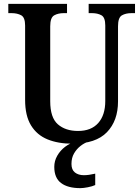

<svg xmlns="http://www.w3.org/2000/svg" viewBox="-20 -734 721 994"><path d="M356 10Q281 10 226 -12.5Q171 -35 140.5 -85Q110 -135 110 -217V-602Q110 -644 89.5 -655Q69 -666 40 -666H23V-714H327V-666H310Q281 -666 260.5 -654.5Q240 -643 240 -598V-210Q240 -125 279.5 -90.5Q319 -56 384 -56Q452 -56 488.5 -97Q525 -138 525 -211V-602Q525 -644 505 -655Q485 -666 456 -666H439V-714H679V-666H661Q631 -666 611 -654.5Q591 -643 591 -598V-209Q591 -109 533.5 -49.5Q476 10 356 10ZM396 240Q331 240 296 213.5Q261 187 261 130Q261 99 276.5 72Q292 45 317 26Q342 7 371 0H436Q417 6 397 21.5Q377 37 363.5 60Q350 83 350 115Q350 145 368 159Q386 173 414 173Q427 173 441.5 171Q456 169 473 165V224Q458 231 434.5 235.5Q411 240 396 240Z"/></svg>

Font: Noto Serif Hebrew SemiCondensed SemiBold
Style: Regular
Weight: 600
Width: 4
Designer: Monotype Design Team
Foundry: Monotype Imaging Inc.
Version: Version 2.004; ttfautohint (v1.8.4.7-5d5b)